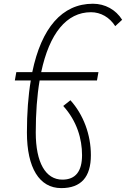

<svg xmlns="http://www.w3.org/2000/svg" viewBox="-20 -762 667 1017"><path d="M304.2 234.4C409.2 234.4 461.4 176.3 461.4 59.6C461.4 -49.3 421.4 -155.3 353 -231L314.9 -200.7C387.7 -120.6 414.6 -25.9 414.6 59.6C414.6 146 379.9 189.5 310.5 189.5C221.2 189.5 169.4 98.6 169.4 -60.1C169.4 -163.6 176.3 -255.9 189.9 -335.9H493.7L501.5 -379.9H198.2C241.7 -585 332.5 -697.3 461.9 -697.3C513.7 -697.3 560.5 -670.4 590.3 -623.5L627 -657.2C593.3 -710.9 536.6 -742.2 472.2 -742.2C308.6 -742.2 199.2 -613.8 150.9 -379.9H66.4L58.6 -335.9H143.1C129.4 -254.9 122.6 -162.6 122.6 -60.1C122.6 127 188.5 234.4 304.2 234.4Z"/></svg>

Font: Cascadia Code PL ExtraLight
Style: Italic
Weight: 200
Italic angle: -10°
Monospace: yes
Designer: Aaron Bell
Foundry: Saja Typeworks
Version: Version 2404.023